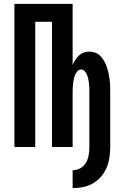

<svg xmlns="http://www.w3.org/2000/svg" viewBox="-20 -755 640 986"><path d="M353 211V119Q367 119 380.5 114.5Q394 110 404.5 101Q415 92 422 80Q429 68 432.5 54.5Q436 41 437.5 27.5Q439 14 439 0V-282Q439 -293 438.5 -304.5Q438 -316 437 -327Q436 -338 433.5 -349Q431 -360 427 -370Q423 -380 415 -389Q407 -398 396 -398Q385 -398 377.5 -389Q370 -380 365.5 -370Q361 -360 359 -349Q357 -338 355.5 -327Q354 -316 353.5 -304.5Q353 -293 353 -282V0H247V-643H161V0H54V-735H353V-422Q359 -435 367 -447.5Q375 -460 385.5 -470Q396 -480 410 -485Q424 -490 439 -490Q455 -490 470.5 -484Q486 -478 497 -466Q508 -454 516 -439.5Q524 -425 529 -410Q534 -395 537.5 -379Q541 -363 543 -347Q545 -331 545.5 -315Q546 -299 546 -282V0Q546 27 542 54Q538 81 527.5 106Q517 131 499 152Q481 173 457.5 186.5Q434 200 407.5 205.5Q381 211 353 211Z"/></svg>

Font: Zed Mono Semibold Extended
Style: Regular
Weight: 600
Width: 7
Monospace: yes
Designer: Belleve Invis
Foundry: Belleve Invis
Version: Version 1.0.0; ttfautohint (v1.8.4)